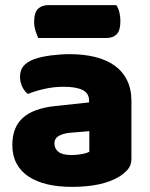

<svg xmlns="http://www.w3.org/2000/svg" viewBox="-20 -712 584 748"><path d="M260 -108Q277 -108 297.5 -111.5Q318 -115 328 -121V-201L256 -195Q228 -193 210 -183Q192 -173 192 -153Q192 -133 207.5 -120.5Q223 -108 260 -108ZM252 -501Q306 -501 350.5 -490Q395 -479 426.5 -456.5Q458 -434 475 -399.5Q492 -365 492 -318V-94Q492 -68 477.5 -51.5Q463 -35 443 -23Q378 16 260 16Q207 16 164.5 6Q122 -4 91.5 -24Q61 -44 44.5 -75Q28 -106 28 -147Q28 -216 69 -253Q110 -290 196 -299L327 -313V-320Q327 -349 301.5 -361.5Q276 -374 228 -374Q191 -374 154.5 -366Q118 -358 89 -346Q76 -355 67 -373.5Q58 -392 58 -412Q58 -438 70.5 -453.5Q83 -469 109 -480Q138 -491 177.5 -496Q217 -501 252 -501ZM129 -564Q124 -575 118.5 -591.5Q113 -608 113 -626Q113 -663 128 -677.5Q143 -692 168 -692H433Q441 -681 445 -664.5Q449 -648 449 -630Q449 -593 434.5 -578.5Q420 -564 395 -564Z"/></svg>

Font: Baloo Bhai 2 ExtraBold
Style: Regular
Weight: 800
Designer: Supriya Tembe, Noopur Datye and Ek Type
Foundry: Ek Type
Version: Version 1.640;PS 1.000;hotconv 16.6.51;makeotf.lib2.5.65220;